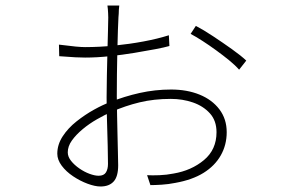

<svg xmlns="http://www.w3.org/2000/svg" viewBox="-20 -635 1040 697"><path d="M413 -615Q412 -608 411.5 -600Q411 -592 411 -585Q411 -578 410 -572Q409 -557 408 -524.5Q407 -492 406 -450Q405 -408 404.5 -364.5Q404 -321 404 -285Q404 -254 405 -218Q406 -182 406.5 -147.5Q407 -113 408 -84Q409 -55 409 -35Q409 6 392.5 24Q376 42 345 42Q325 42 298 32Q271 22 245.5 5Q220 -12 204 -33.5Q188 -55 188 -77Q188 -110 207.5 -140Q227 -170 258 -194.5Q289 -219 321.5 -237Q354 -255 379 -264Q431 -285 487 -297.5Q543 -310 601 -310Q659 -310 704.5 -291.5Q750 -273 776.5 -238Q803 -203 803 -155Q803 -109 781.5 -71Q760 -33 719 -7.5Q678 18 616 29Q591 34 566.5 35.5Q542 37 526 37L514 1Q533 2 559 1Q585 0 610 -5Q675 -16 720.5 -54Q766 -92 766 -155Q766 -197 742 -223.5Q718 -250 680.5 -263Q643 -276 600 -276Q539 -276 487 -263.5Q435 -251 385 -229Q360 -218 332 -202Q304 -186 280 -166Q256 -146 241 -125Q226 -104 226 -82Q226 -66 238 -51Q250 -36 268 -23.5Q286 -11 305 -4Q324 3 338 3Q357 3 364.5 -9Q372 -21 372 -40Q372 -63 371 -105Q370 -147 368.5 -194Q367 -241 367 -282Q367 -317 368 -361Q369 -405 370 -448Q371 -491 372 -524Q373 -557 373 -571Q373 -579 372.5 -587Q372 -595 371.5 -602.5Q371 -610 370 -615ZM691 -541Q718 -527 753.5 -503.5Q789 -480 822 -456.5Q855 -433 874 -415L848 -382Q834 -398 812 -416Q790 -434 764.5 -452.5Q739 -471 715 -486.5Q691 -502 672 -512ZM194 -473Q233 -468 254.5 -466Q276 -464 289 -464Q341 -464 395.5 -469.5Q450 -475 501 -484.5Q552 -494 593 -507L595 -468Q578 -463 544 -456.5Q510 -450 467.5 -443Q425 -436 378.5 -431Q332 -426 289 -426Q272 -426 253.5 -427Q235 -428 195 -431Z"/></svg>

Font: Noto Sans JP ExtraLight
Style: Regular
Weight: 250
Designer: Ryoko NISHIZUKA  (kana, bopomofo & ideographs); Paul D. Hunt (Latin, Greek & Cyrillic); Sandoll Communications , Soo-you
Foundry: Adobe
Version: Version 2.004-H2;hotconv 1.0.118;makeotfexe 2.5.65603